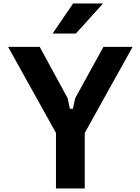

<svg xmlns="http://www.w3.org/2000/svg" viewBox="-20 -1065 790 1085"><path d="M362.3 -509.8 375 -450.6H392.2L404.8 -509.8L564.4 -800H729.3L458.9 -313.8V0H296.3V-313.8L25.9 -800H204.5ZM393.1 -1045.3H562.5L408.8 -875.5H277.2Z"/></svg>

Font: Martian Mono VF sWd Rg
Style: Regular
Weight: 400
Width: 6
Monospace: yes
Designer: Roman Shamin
Foundry: Evil Martians
Version: Version 1.100